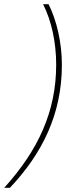

<svg xmlns="http://www.w3.org/2000/svg" viewBox="-87 -731 349 909"><path d="M-67 158H-40C113 -4 206 -191 206 -424C206 -530 181 -635 143 -711H117C157 -633 179 -529 179 -425C179 -202 93 -19 -67 158Z"/></svg>

Font: Noto Sans Condensed Thin
Style: Italic
Weight: 100
Width: 3
Italic angle: -12°
Designer: Monotype Design Team
Foundry: Monotype Imaging Inc.
Version: Version 2.013